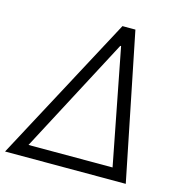

<svg xmlns="http://www.w3.org/2000/svg" viewBox="-140 -825 873 922"><g transform="rotate(15 296.0 -364.0)"><path d="M-32.7 0 356 -727.5H420.4L567.4 0ZM67.9 -59.6H485.8L374.5 -633.3H370.6Z"/></g></svg>

Font: Inter Tight Light
Style: Italic
Weight: 300
Italic angle: -9.39999°
Designer: Rasmus Andersson
Foundry: rsms
Version: Version 3.004